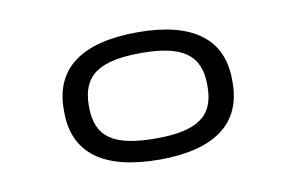

<svg xmlns="http://www.w3.org/2000/svg" viewBox="-45 -746 689 447"><g transform="rotate(-10 300.0 -522.5)"><path d="M101 -526V-519C101 -423 168 -372 301 -372C432 -372 499 -423 499 -519V-526C499 -622 432 -673 301 -673C168 -673 101 -622 101 -526ZM160 -521V-524C160 -595 201 -624 301 -624C399 -624 440 -595 440 -524V-521C440 -450 399 -422 301 -422C201 -422 160 -450 160 -521Z"/></g></svg>

Font: LT Wave Mono Light
Style: Regular
Weight: 300
Designer: Daniel Lyons
Version: Version 2.5 (Glyphs App)